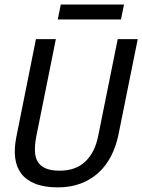

<svg xmlns="http://www.w3.org/2000/svg" viewBox="-26 -809 621 838"><path d="M491.2 -222.2Q480.5 -169.4 458.3 -126.7Q436 -84 402.6 -54Q369.1 -23.9 325.2 -7.6Q281.2 8.8 227.1 8.8Q167.5 8.8 128.2 -6.8Q88.9 -22.5 67.1 -51Q45.4 -79.6 40.3 -119.6Q35.2 -159.7 44.9 -209L130.9 -638.2H217.8L132.8 -215.8Q125.5 -178.2 126.5 -149.9Q127.4 -121.6 139.2 -102.5Q150.9 -83.5 174.3 -73.7Q197.8 -64 234.9 -64Q304.2 -64 346.4 -104Q388.7 -144 402.8 -216.8L487.8 -638.2H575.2ZM502 -724.1H226.1L239.3 -789.1H515.1ZM-5.9 -638.2Z"/></svg>

Font: Code New Roman
Style: Italic
Weight: 400
Italic angle: -11°
Monospace: yes
Designer: Sam Radian
Foundry: Code New Roman
Version: Version 1.508 October 19, 2014